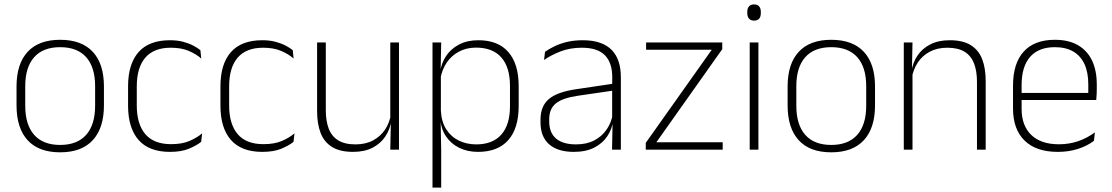

<svg xmlns="http://www.w3.org/2000/svg" viewBox="-20 -679 5044 871"><path d="M253 12Q155.5 12 105.2 -43Q55 -98 55 -201V-286.5Q55 -389.5 105.5 -444Q156 -498.5 253 -498.5Q350 -498.5 400.8 -444Q451.5 -389.5 451.5 -286.5V-201Q451.5 -98 400.8 -43Q350 12 253 12ZM253 -21.5Q330 -21.5 370.8 -67.2Q411.5 -113 411.5 -199.5V-288Q411.5 -374 371 -419.5Q330.5 -465 253 -465Q175.5 -465 135 -419.5Q94.5 -374 94.5 -288V-199.5Q94.5 -113 135 -67.2Q175.5 -21.5 253 -21.5Z M751 10Q656 10 608.5 -44.2Q561 -98.5 561 -199.5V-287.5Q561 -388.5 608.5 -442.5Q656 -496.5 751 -496.5Q784.5 -496.5 810.8 -489.5Q837 -482.5 856.5 -472.2Q876 -462 889 -451.5L893 -413.5Q869.5 -434 836 -448.2Q802.5 -462.5 754.5 -462.5Q678 -462.5 639.2 -417.5Q600.5 -372.5 600.5 -287V-200.5Q600.5 -116 639.2 -70.5Q678 -25 756 -25Q805.5 -25 839.5 -39.5Q873.5 -54 897 -74L892.5 -35.5Q872 -19 837.5 -4.5Q803 10 751 10Z M1170 10Q1075 10 1027.5 -44.2Q980 -98.5 980 -199.5V-287.5Q980 -388.5 1027.5 -442.5Q1075 -496.5 1170 -496.5Q1203.5 -496.5 1229.8 -489.5Q1256 -482.5 1275.5 -472.2Q1295 -462 1308 -451.5L1312 -413.5Q1288.5 -434 1255 -448.2Q1221.5 -462.5 1173.5 -462.5Q1097 -462.5 1058.2 -417.5Q1019.5 -372.5 1019.5 -287V-200.5Q1019.5 -116 1058.2 -70.5Q1097 -25 1175 -25Q1224.5 -25 1258.5 -39.5Q1292.5 -54 1316 -74L1311.5 -35.5Q1291 -19 1256.5 -4.5Q1222 10 1170 10Z M1418.5 -486.5H1458V-178.5Q1458 -130.5 1471 -96Q1484 -61.5 1513.5 -42.8Q1543 -24 1592.5 -24Q1638.5 -24 1672.2 -42Q1706 -60 1726.8 -91.2Q1747.5 -122.5 1754 -162.5L1765 -130.5H1755Q1749.5 -93 1728.5 -60.8Q1707.5 -28.5 1670.8 -9.2Q1634 10 1581.5 10Q1522.5 10 1486.5 -12.2Q1450.5 -34.5 1434.5 -75.8Q1418.5 -117 1418.5 -175ZM1750.5 -486.5H1790V0H1750.5L1753 -123.5L1750.5 -125.5Z M2148.5 10Q2100 10 2062.5 -8.8Q2025 -27.5 2002.5 -61.5Q1980 -95.5 1977.5 -141H1964.5L1980 -177.5Q1982.5 -126.5 2004.5 -92.2Q2026.5 -58 2062 -41Q2097.5 -24 2140.5 -24Q2214.5 -24 2254 -68.2Q2293.5 -112.5 2293.5 -197V-289.5Q2293.5 -374 2254.2 -418.5Q2215 -463 2139.5 -463Q2096.5 -463 2062.8 -445.2Q2029 -427.5 2007.2 -396Q1985.5 -364.5 1978 -322.5L1965 -354H1977Q1982.5 -393.5 2004.2 -425.8Q2026 -458 2062.8 -477.2Q2099.5 -496.5 2150.5 -496.5Q2239.5 -496.5 2286.2 -442.8Q2333 -389 2333 -287.5V-199Q2333 -97 2285.8 -43.5Q2238.5 10 2148.5 10ZM1981.5 172H1942V-486.5H1981.5L1979 -361L1980 -346V-138.5L1979 -128L1981.5 4.5Z M2796.5 0H2756.5L2759 -125L2757 -131.5V-290L2757.5 -328Q2757.5 -394.5 2724 -428.5Q2690.5 -462.5 2619.5 -462.5Q2565.5 -462.5 2522.2 -445.5Q2479 -428.5 2448 -407L2452.5 -444Q2469 -456 2493.8 -468.2Q2518.5 -480.5 2551 -488.5Q2583.5 -496.5 2624 -496.5Q2669 -496.5 2701.8 -485Q2734.5 -473.5 2755.5 -451.8Q2776.5 -430 2786.5 -399Q2796.5 -368 2796.5 -328.5ZM2583 10Q2510.5 10 2471.2 -24.2Q2432 -58.5 2432 -124V-136.5Q2432 -197.5 2470 -229.8Q2508 -262 2595 -274.5L2766.5 -300L2768.5 -269L2600.5 -244.5Q2532 -234.5 2501.8 -210Q2471.5 -185.5 2471.5 -138.5V-128Q2471.5 -77 2502.5 -50.5Q2533.5 -24 2593 -24Q2641.5 -24 2676.2 -42.2Q2711 -60.5 2732.2 -91.8Q2753.5 -123 2760 -162L2770.5 -131H2761.5Q2756.5 -94 2735.5 -61.8Q2714.5 -29.5 2676.5 -9.8Q2638.5 10 2583 10Z M2957.5 -33.5H3258.5V0H2909.5V-31L3209 -453.5H2911V-486.5H3256.5V-456Z M3420.5 0H3381V-486.5H3420.5ZM3401 -585.5Q3385.5 -585.5 3377.8 -594.5Q3370 -603.5 3370 -620.5V-624.5Q3370 -641 3377.8 -650Q3385.5 -659 3401 -659Q3416 -659 3423.8 -650Q3431.5 -641 3431.5 -624.5V-620.5Q3431.5 -603 3423.8 -594.2Q3416 -585.5 3401 -585.5Z M3751 12Q3653.5 12 3603.2 -43Q3553 -98 3553 -201V-286.5Q3553 -389.5 3603.5 -444Q3654 -498.5 3751 -498.5Q3848 -498.5 3898.8 -444Q3949.5 -389.5 3949.5 -286.5V-201Q3949.5 -98 3898.8 -43Q3848 12 3751 12ZM3751 -21.5Q3828 -21.5 3868.8 -67.2Q3909.5 -113 3909.5 -199.5V-288Q3909.5 -374 3869 -419.5Q3828.5 -465 3751 -465Q3673.5 -465 3633 -419.5Q3592.5 -374 3592.5 -288V-199.5Q3592.5 -113 3633 -67.2Q3673.5 -21.5 3751 -21.5Z M4451.5 0H4412V-308Q4412 -356 4399 -390.5Q4386 -425 4356.5 -443.8Q4327 -462.5 4277.5 -462.5Q4232 -462.5 4198 -444.5Q4164 -426.5 4143.5 -395.2Q4123 -364 4116 -324L4105 -356H4115Q4120.5 -394 4141.5 -426Q4162.5 -458 4199.5 -477.2Q4236.5 -496.5 4288.5 -496.5Q4348 -496.5 4383.8 -474.2Q4419.5 -452 4435.5 -410.8Q4451.5 -369.5 4451.5 -311.5ZM4119.5 0H4080V-486.5H4119.5L4117 -362.5L4119.5 -361Z M4778.5 10Q4680.5 10 4628 -41.2Q4575.5 -92.5 4575.5 -187V-290.5Q4575.5 -391.5 4624 -445Q4672.5 -498.5 4765.5 -498.5Q4827.5 -498.5 4869.8 -474.2Q4912 -450 4933.8 -404.8Q4955.5 -359.5 4955.5 -295.5V-278Q4955.5 -265.5 4955 -252.8Q4954.5 -240 4953 -225.5H4916.5Q4917 -245.5 4917 -263.2Q4917 -281 4917 -296Q4917 -350.5 4899.8 -388Q4882.5 -425.5 4848.8 -445.2Q4815 -465 4765.5 -465Q4691.5 -465 4653 -421Q4614.5 -377 4614.5 -293V-245V-239V-184.5Q4614.5 -147 4625.5 -117.5Q4636.5 -88 4657.8 -67.2Q4679 -46.5 4710.5 -35.5Q4742 -24.5 4783.5 -24.5Q4830.5 -24.5 4871 -38.5Q4911.5 -52.5 4947 -78.5L4942.5 -40Q4912 -17 4870.2 -3.5Q4828.5 10 4778.5 10ZM4943 -225.5H4595.5V-257.5H4943Z"/></svg>

Font: Anek Devanagari Medium ExtraLight
Style: Regular
Weight: 250
Version: Version 1.003